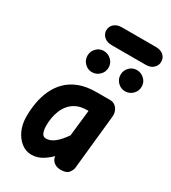

<svg xmlns="http://www.w3.org/2000/svg" viewBox="-233 -1094 1084 1219"><g transform="rotate(30 309.0 -484.0)"><path d="M196.5 10Q156.5 10 123 -15.8Q89.5 -41.5 69.5 -85.8Q49.5 -130 49.5 -186Q49.5 -237 58.5 -288Q67.5 -339 88.5 -384.5Q109.5 -430 144.8 -465.2Q180 -500.5 232.8 -520.8Q285.5 -541 358 -541H459.5Q489 -541 508 -515.8Q527 -490.5 523 -455L481.5 -57Q479.5 -40 464 -20Q448.5 0 407.5 0Q374 0 354.8 -17.2Q335.5 -34.5 334 -57.5V-58.5Q307 -31 272.5 -10.5Q238 10 196.5 10ZM226.5 -125Q257.5 -125 288 -148.8Q318.5 -172.5 352 -221L373.5 -412.5H363Q320.5 -412.5 290.2 -398.8Q260 -385 240 -362.2Q220 -339.5 208.5 -311.5Q197 -283.5 192.2 -254.8Q187.5 -226 187.5 -200.5Q187.5 -167 196.2 -146Q205 -125 226.5 -125ZM510.5 -636Q480 -636 457.2 -658.8Q434.5 -681.5 434.5 -713.5Q434.5 -745 456.5 -768Q478.5 -791 510.5 -791Q541.5 -791 565.2 -769Q589 -747 589 -713.5Q589 -681.5 566 -658.8Q543 -636 510.5 -636ZM268 -636Q237.5 -636 214.8 -658.8Q192 -681.5 192 -713.5Q192 -745 214 -768Q236 -791 268 -791Q299 -791 322.8 -769Q346.5 -747 346.5 -713.5Q346.5 -681.5 323.2 -658.8Q300 -636 268 -636ZM292 -847.5Q257 -847.5 236 -866.5Q215 -885.5 215 -913Q215 -941 236 -959.5Q257 -978 292 -978H541.5Q577 -978 597.2 -959.5Q617.5 -941 617.5 -913Q617.5 -886.5 597.2 -867Q577 -847.5 541.5 -847.5Z"/></g></svg>

Font: Edu NSW ACT Cursive
Style: Regular
Weight: 400
Designer: Tina and Corey Anderson, Eben Sorkin, Mirko Velimirovic
Foundry: Sorkin Type Co.
Version: Version 2.000